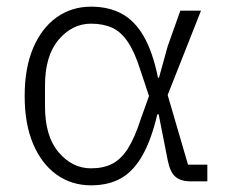

<svg xmlns="http://www.w3.org/2000/svg" viewBox="-20 -544 680 576"><path d="M602 -50V0H552Q522 0 506 -14Q490 -28 483 -64L456 -201H452Q434 -125 407.5 -78Q381 -31 343.5 -9.5Q306 12 253 12Q195 12 150 -20Q105 -52 79.5 -112Q54 -172 54 -256Q54 -340 79.5 -400Q105 -460 150 -492Q195 -524 253 -524Q306 -524 345 -503Q384 -482 411 -435.5Q438 -389 454 -311H457L483 -405L521 -512H583L483 -259L544 -50ZM253 -39Q290 -39 316.5 -52.5Q343 -66 363.5 -98Q384 -130 402 -186L427 -256L402 -331Q385 -386 364 -417.5Q343 -449 316 -461Q289 -473 253 -473Q197 -473 156 -425Q115 -377 115 -287V-225Q115 -135 156 -87Q197 -39 253 -39Z"/></svg>

Font: IBM Plex Sans Light
Style: Regular
Weight: 300
Designer: Mike Abbink, Paul van der Laan, Pieter van Rosmalen
Foundry: Bold Monday
Version: Version 3.201